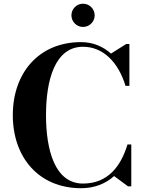

<svg xmlns="http://www.w3.org/2000/svg" viewBox="-20 -982 765 1012"><path d="M356.5 -901C356.5 -867.5 384 -840 417.5 -840C451.5 -840 479 -867.5 479 -901C479 -935 451.5 -962.5 417.5 -962.5C384 -962.5 356.5 -935 356.5 -901ZM672 -220.5H652C617 -105.5 548.5 -14.5 417.5 -14.5C268.5 -14.5 222.5 -193 222.5 -375C222.5 -557 268.5 -735.5 417.5 -735.5C524 -735.5 604 -653.5 641.5 -529.5H662V-750H645L565 -699.5C522.5 -737.5 469 -760 407.5 -760C184.5 -760 47.5 -597.5 47.5 -375C47.5 -152.5 184.5 10 407.5 10C478.5 10 537 -14 581.5 -54L654.5 0H672Z"/></svg>

Font: Bodoni* 11pt
Style: Bold
Weight: 700
Version: Version 2.3